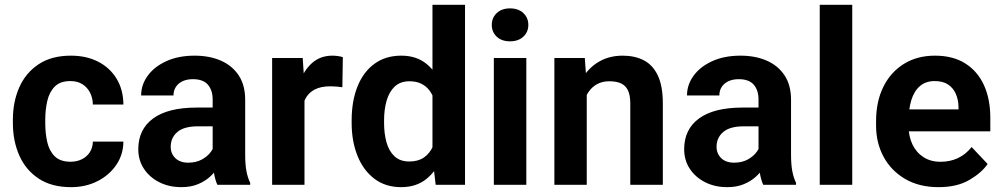

<svg xmlns="http://www.w3.org/2000/svg" viewBox="-20 -770 4173 800"><path d="M273.8 -96.1Q300.5 -96.1 321.2 -106.5Q342 -116.9 354.2 -135.7Q366.3 -154.5 367 -179.9H494.2Q493.6 -125.4 464.2 -82.5Q434.9 -39.6 385.8 -14.9Q336.7 9.8 276.2 9.8Q194.8 9.8 141.1 -25.9Q87.3 -61.5 60.5 -122Q33.7 -182.5 33.7 -256.5V-271.5Q33.7 -345.8 60.4 -406.2Q87 -466.5 140.9 -502.3Q194.7 -538.1 275.6 -538.1Q339.9 -538.1 388.8 -513.1Q437.7 -488.1 465.6 -442.4Q493.6 -396.7 494.2 -334.4H367Q366.3 -361.8 355.3 -383.8Q344.2 -405.8 323.6 -419Q302.9 -432.2 273.2 -432.2Q230.8 -432.2 208.1 -409.2Q185.4 -386.1 177 -349.4Q168.6 -312.7 168.6 -271.5V-256.5Q168.6 -214.6 176.9 -178Q185.2 -141.4 208 -118.8Q230.9 -96.1 273.8 -96.1Z M866.1 -115.8V-355.3Q866.1 -393.9 846.2 -417Q826.4 -440.1 783.8 -440.1Q759 -440.1 740.8 -431.6Q722.7 -423.1 712.8 -407.9Q702.9 -392.7 702.9 -372.2H568.1Q568.1 -417 595.6 -454.6Q623 -492.3 673.2 -515.2Q723.4 -538.1 791.2 -538.1Q852.1 -538.1 899.5 -517.7Q946.9 -497.3 974.2 -456.5Q1001.6 -415.7 1001.6 -354.3V-126.1Q1001.6 -84.5 1006.9 -56.6Q1012.3 -28.7 1022.5 -8.1V0H885.7Q876 -20.9 871 -52.6Q866.1 -84.3 866.1 -115.8ZM884.4 -321.8 885.4 -243.7H805.2Q746.6 -243.7 718.9 -219.9Q691.3 -196.2 691.3 -158.3Q691.3 -129.8 710.7 -111Q730.1 -92.2 764 -92.2Q797 -92.2 821.2 -105.5Q845.5 -118.8 859.2 -138.1Q872.9 -157.3 873.4 -174.8L910.5 -117Q903.3 -97.1 889.8 -75.1Q876.3 -53.1 855.2 -33.9Q834.2 -14.7 804.6 -2.5Q775 9.8 735.3 9.8Q684.5 9.8 643.9 -10.6Q603.3 -31.1 579.8 -66.7Q556.2 -102.4 556.2 -148.1Q556.2 -231.1 618.1 -276.4Q679.9 -321.8 799.9 -321.8Z M1248.7 -416.6V0H1113.9V-528.3H1241.3ZM1408.5 -531.8 1406.5 -406.5Q1396.2 -408.1 1382.2 -409.3Q1368.3 -410.4 1356.4 -410.4Q1316.5 -410.4 1290.7 -396.7Q1264.8 -383 1251.8 -357.3Q1238.7 -331.5 1237.4 -295.3L1209.4 -301.2Q1209.4 -369 1227.2 -422.6Q1245 -476.2 1279.8 -507.1Q1314.6 -538.1 1365.2 -538.1Q1376.5 -538.1 1388.7 -536.3Q1401 -534.6 1408.5 -531.8Z M1781.9 -113.7V-750H1917.6V0H1795.3ZM1445.2 -258V-268.3Q1445.2 -348.8 1469.6 -409.6Q1493.9 -470.4 1540.2 -504.2Q1586.5 -538.1 1652.1 -538.1Q1714.7 -538.1 1756.7 -504.2Q1798.6 -470.3 1822.9 -410.8Q1847.2 -351.4 1856.2 -274.1V-248.8Q1847.2 -175.2 1822.9 -116.6Q1798.5 -58 1756.4 -24.1Q1714.3 9.8 1651.2 9.8Q1586.2 9.8 1540.1 -25.1Q1493.9 -60.1 1469.6 -120.6Q1445.2 -181.2 1445.2 -258ZM1580.3 -268.3V-258Q1580.3 -213.4 1590.5 -176.7Q1600.8 -140 1623.9 -118.6Q1647.1 -97.1 1685.4 -97.1Q1722.4 -97.1 1746.4 -113.8Q1770.5 -130.5 1783.5 -159.7Q1796.6 -188.9 1799.6 -226.1V-296.3Q1797.9 -326.4 1790.2 -351.2Q1782.6 -376.1 1768.8 -393.9Q1755 -411.8 1734.5 -421.6Q1714.1 -431.4 1686.3 -431.4Q1648.1 -431.4 1624.9 -409.6Q1601.7 -387.8 1591 -350.9Q1580.3 -314 1580.3 -268.3Z M2173 -528.3V0H2037.7V-528.3ZM2029.1 -666.1Q2029.1 -696 2049.7 -715.5Q2070.3 -735.1 2105.2 -735.1Q2139.8 -735.1 2160.6 -715.5Q2181.4 -696 2181.4 -666.1Q2181.4 -636.6 2160.6 -617.2Q2139.8 -597.8 2105.2 -597.8Q2070.3 -597.8 2049.7 -617.2Q2029.1 -636.6 2029.1 -666.1Z M2424.8 -415.5V0H2289.9V-528.3H2416.7ZM2404.5 -283H2366.3Q2366.7 -360.7 2392.7 -417.9Q2418.7 -475.1 2465.4 -506.6Q2512.2 -538.1 2574.4 -538.1Q2624.9 -538.1 2662.5 -518.8Q2700 -499.4 2720.9 -455.6Q2741.8 -411.7 2741.8 -338V0H2606.2V-338.7Q2606.2 -374.3 2596 -394.5Q2585.8 -414.6 2566.5 -423Q2547.2 -431.4 2519.1 -431.4Q2490.4 -431.4 2468.8 -419.9Q2447.3 -408.4 2433.1 -388Q2418.8 -367.7 2411.7 -340.8Q2404.5 -314 2404.5 -283Z M3140.5 -115.8V-355.3Q3140.5 -393.9 3120.7 -417Q3100.8 -440.1 3058.2 -440.1Q3033.4 -440.1 3015.2 -431.6Q2997.1 -423.1 2987.2 -407.9Q2977.3 -392.7 2977.3 -372.2H2842.5Q2842.5 -417 2870 -454.6Q2897.5 -492.3 2947.7 -515.2Q2997.9 -538.1 3065.6 -538.1Q3126.5 -538.1 3173.9 -517.7Q3221.3 -497.3 3248.6 -456.5Q3276 -415.7 3276 -354.3V-126.1Q3276 -84.5 3281.3 -56.6Q3286.7 -28.7 3296.9 -8.1V0H3160.2Q3150.4 -20.9 3145.5 -52.6Q3140.5 -84.3 3140.5 -115.8ZM3158.8 -321.8 3159.8 -243.7H3079.6Q3021 -243.7 2993.4 -219.9Q2965.7 -196.2 2965.7 -158.3Q2965.7 -129.8 2985.1 -111Q3004.5 -92.2 3038.4 -92.2Q3071.4 -92.2 3095.7 -105.5Q3119.9 -118.8 3133.6 -138.1Q3147.3 -157.3 3147.9 -174.8L3185 -117Q3177.7 -97.1 3164.2 -75.1Q3150.7 -53.1 3129.6 -33.9Q3108.6 -14.7 3079 -2.5Q3049.4 9.8 3009.7 9.8Q2958.9 9.8 2918.3 -10.6Q2877.7 -31.1 2854.2 -66.7Q2830.7 -102.4 2830.7 -148.1Q2830.7 -231.1 2892.5 -276.4Q2954.3 -321.8 3074.3 -321.8Z M3531 -750V0H3395.6V-750Z M3890.8 9.8Q3809.8 9.8 3751.4 -24.4Q3693 -58.6 3661.6 -116.7Q3630.3 -174.9 3630.3 -246.2V-265.5Q3630.3 -346.4 3660.4 -407.8Q3690.6 -469.1 3745.9 -503.6Q3801.3 -538.1 3875.6 -538.1Q3951 -538.1 4002.3 -505.5Q4053.6 -472.9 4080 -414.8Q4106.3 -356.7 4106.3 -279.3V-222.9H3689.6V-314.3H3973.8V-324.6Q3973.3 -354.5 3962.6 -378.9Q3952 -403.3 3930.4 -417.8Q3908.8 -432.2 3874.7 -432.2Q3836.9 -432.2 3812.6 -411Q3788.4 -389.8 3777 -352.2Q3765.6 -314.6 3765.6 -265.5V-246.2Q3765.6 -202.8 3781.5 -168.9Q3797.5 -135 3827.5 -115.4Q3857.5 -95.9 3899.2 -95.9Q3938.6 -95.9 3971.5 -111.3Q4004.4 -126.8 4028.4 -157.4L4095.1 -86.7Q4070.3 -50.3 4019.1 -20.3Q3968 9.8 3890.8 9.8Z"/></svg>

Font: Vazirmatn
Style: Regular
Weight: 400
Designer: Saber Rastikerdar
Foundry: Saber Rastikerdar
Version: Version 33.003;September 2, 2022;FontCreator 14.0.0.2862 64-